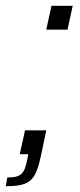

<svg xmlns="http://www.w3.org/2000/svg" viewBox="-51 -530 274 660"><path d="M126 -510 108 -428H181L199 -510ZM-26 80 -31 110C56 110 72 89 91 0L108 -82H35L17 0H46L43 17C33 67 23 80 -26 80Z"/></svg>

Font: Saira UNSAM Light Italic
Style: Regular
Weight: 300
Italic angle: -12°
Designer: Hector Gatti with collaboration of the Omnibus-Type team
Foundry: Omnibus-Type
Version: Version 0.072;PS 000.072;hotconv 1.0.88;makeotf.lib2.5.64775